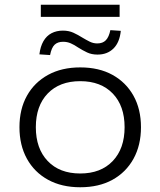

<svg xmlns="http://www.w3.org/2000/svg" viewBox="-20 -781 676 809"><path d="M318 8Q240 8 182.5 -23.5Q125 -55 93.5 -112Q62 -169 62 -245Q62 -321 93.5 -377.5Q125 -434 182.5 -465.5Q240 -497 318 -497Q397 -497 454 -465.5Q511 -434 542.5 -377.5Q574 -321 574 -245Q574 -169 542.5 -112Q511 -55 454 -23.5Q397 8 318 8ZM318 -50Q405 -50 455 -102.5Q505 -155 505 -245Q505 -335 455 -387Q405 -439 318 -439Q231 -439 181 -387Q131 -335 131 -245Q131 -155 181 -102.5Q231 -50 318 -50ZM152 -710V-761H484V-710ZM191 -549 146 -552Q150 -585 163 -607.5Q176 -630 197 -641Q218 -652 245 -652Q270 -652 289.5 -643Q309 -634 328 -622Q343 -613 358 -605.5Q373 -598 390 -598Q413 -598 426 -611.5Q439 -625 445 -654L489 -651Q484 -602 458 -576.5Q432 -551 391 -551Q366 -551 347 -560Q328 -569 309 -581Q293 -592 278 -598.5Q263 -605 246 -605Q223 -605 210 -592.5Q197 -580 191 -549Z"/></svg>

Font: Nunito Sans 10pt SemiExpanded Light
Style: Regular
Weight: 300
Width: 6
Designer: Vernon Adams
Foundry: Vernon Adams
Version: Version 3.101;gftools[0.9.27]